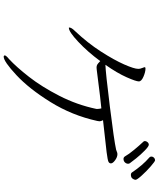

<svg xmlns="http://www.w3.org/2000/svg" viewBox="70 -888 860 1040"><g transform="rotate(90 500.0 -368.0)"><path d="M927 -647Q918 -647 914 -653Q875 -711 833 -747Q828 -751 828 -758Q828 -766 834 -772Q840 -778 848 -778Q854 -778 880.5 -755Q907 -732 930.5 -706Q954 -680 954 -672Q954 -665 947.5 -656Q941 -647 927 -647ZM148 -344Q213 -413 259 -484.5Q305 -556 329 -610.5Q353 -665 353 -687L352 -697Q350 -705 347 -712Q344 -719 344 -722Q344 -724 345 -724Q345 -726 352 -726Q370 -726 395.5 -715Q421 -704 421 -690Q421 -675 398.5 -624Q376 -573 331 -509Q371 -510 556.5 -533Q742 -556 791 -567Q796 -568 802 -571Q808 -574 815 -574Q831 -574 848 -561.5Q865 -549 865 -539Q865 -530 856 -525.5Q847 -521 804.5 -515.5Q762 -510 631 -496Q637 -485 637 -477Q637 -473 635 -464Q605 -328 533 -212Q461 -96 387 -27Q313 42 287 42Q284 42 282 40Q280 38 280 36Q280 33 285 27Q290 21 300 13Q343 -27 396.5 -95.5Q450 -164 499 -259.5Q548 -355 570 -460V-468Q570 -475 567 -487Q513 -482 406 -468L358 -462Q354 -461 346 -461Q337 -461 330.5 -464.5Q324 -468 311 -481Q260 -412 206 -361.5Q152 -311 131 -311Q129 -311 129 -313Q129 -325 148 -344ZM764 -744Q773 -744 795.5 -722Q818 -700 838.5 -674.5Q859 -649 865 -640Q867 -635 867 -633Q867 -622 859.5 -614.5Q852 -607 841 -607Q832 -607 827 -615Q816 -635 791.5 -664.5Q767 -694 749 -713Q744 -717 744 -723Q744 -730 750 -737Q756 -744 764 -744Z"/></g></svg>

Font: JyunsaiKaai Light
Style: Regular
Weight: 300
Designer: Fontworks Inc.
Version: Version 0.030;April 7, 2024;FontCreator 14.0.0.2901 64-bit